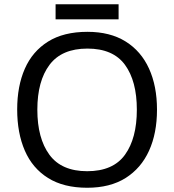

<svg xmlns="http://www.w3.org/2000/svg" viewBox="-20 -875 821 905"><path d="M720 -358Q720 -247 682.5 -164.5Q645 -82 572 -36Q499 10 391 10Q280 10 206.5 -36Q133 -82 97 -165Q61 -248 61 -359Q61 -469 97 -551Q133 -633 206.5 -679Q280 -725 392 -725Q499 -725 572 -679.5Q645 -634 682.5 -551.5Q720 -469 720 -358ZM156 -358Q156 -223 213 -145.5Q270 -68 391 -68Q513 -68 569 -145.5Q625 -223 625 -358Q625 -493 569 -569.5Q513 -646 392 -646Q271 -646 213.5 -569.5Q156 -493 156 -358ZM539 -855V-784H242V-855Z"/></svg>

Font: Noto Sans Meroitic
Style: Regular
Weight: 400
Designer: Monotype Design Team
Foundry: Monotype Imaging Inc.
Version: Version 2.002; ttfautohint (v1.8.4.7-5d5b)